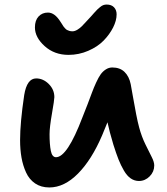

<svg xmlns="http://www.w3.org/2000/svg" viewBox="-20 -847 730 840"><path d="M279.8 -606.9Q217.8 -606.9 175.3 -645.3Q132.8 -683.6 132.8 -727.1Q132.8 -757.8 148.7 -774.9Q164.6 -792 189.9 -792Q219.7 -792 245.1 -751Q247.1 -748.5 251.5 -741.2Q255.9 -733.9 257.8 -731.2Q259.8 -728.5 264.4 -723.4Q269 -718.3 272.9 -716.1Q276.9 -713.9 283.2 -711.9Q289.6 -710 296.9 -710Q307.1 -710 318.6 -717Q330.1 -724.1 338.1 -732.2Q346.2 -740.2 359.4 -754.9Q372.6 -769.5 378.9 -775.9Q381.8 -779.3 391.6 -790.3Q401.4 -801.3 405.5 -805.2Q409.7 -809.1 417.5 -815.7Q425.3 -822.3 432.1 -824.7Q439 -827.1 446.8 -827.1Q467.3 -827.1 478.8 -815.2Q490.2 -803.2 490.2 -784.2Q490.2 -757.3 474.9 -726.8Q459.5 -696.3 433.3 -669.4Q407.2 -642.6 366.2 -624.8Q325.2 -606.9 279.8 -606.9ZM195.8 -26.9Q159.7 -26.9 133.8 -44.4Q107.9 -62 94 -92.5Q80.1 -123 74 -158Q67.9 -192.9 67.9 -233.9Q67.9 -310.5 85.9 -431.2Q97.7 -503.9 138.2 -503.9Q168.9 -503.9 193.4 -479.5Q217.8 -455.1 217.8 -421.9Q217.8 -410.2 207.3 -350.1Q196.8 -290 196.8 -259.8Q196.8 -214.8 202.4 -187Q208 -159.2 225.1 -159.2Q274.4 -159.2 340.8 -334Q350.6 -357.4 362.8 -389.9Q375 -422.4 382.6 -442.6Q390.1 -462.9 400.6 -485.8Q411.1 -508.8 420.4 -521.7Q429.7 -534.7 442.9 -543.2Q456.1 -551.8 471.2 -551.8Q504.9 -551.8 524.9 -532.2Q544.9 -512.7 551.8 -479Q554.7 -463.9 561.8 -423.1Q568.8 -382.3 575.7 -347.4Q582.5 -312.5 588.9 -289.1Q599.6 -249 616.7 -214.4Q633.8 -179.7 644.3 -158.9Q654.8 -138.2 654.8 -123Q654.8 -95.7 634.8 -75.4Q614.7 -55.2 587.9 -55.2Q568.4 -55.2 552 -66.4Q535.6 -77.6 522.2 -100.6Q508.8 -123.5 498.5 -149.4Q488.3 -175.3 476.1 -213.9Q458.5 -272.5 450.2 -312Q439.9 -285.2 426.8 -254.9Q381.3 -148.4 321.3 -87.6Q261.2 -26.9 195.8 -26.9Z"/></svg>

Font: Shantell Sans Irregular Bouncy
Style: Regular
Weight: 600
Designer: Stephen Nixon, Anya Danilova, Shantell Martin
Foundry: Arrow Type
Version: Version 1.006;[9816181b4]